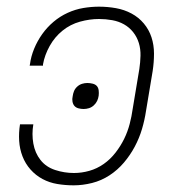

<svg xmlns="http://www.w3.org/2000/svg" viewBox="-20 -548 540 576"><path d="M201 8Q176 8 152 4Q128 0 107.5 -11Q87 -22 71.5 -39.5Q56 -57 47.5 -79Q39 -101 37.5 -125.5Q36 -150 40 -175H80Q75 -146 80 -117.5Q85 -89 101.5 -68Q118 -47 145.5 -38Q173 -29 202 -29Q225 -29 248 -35.5Q271 -42 291 -56Q311 -70 326.5 -90Q342 -110 352.5 -131.5Q363 -153 369 -176Q375 -199 378 -221L398 -341Q401 -361 401.5 -381Q402 -401 396.5 -419Q391 -437 379.5 -451.5Q368 -466 352 -475Q336 -484 316.5 -487.5Q297 -491 277 -491Q249 -491 220 -483Q191 -475 167.5 -456Q144 -437 129 -410Q114 -383 109 -355V-351H69L70 -356Q73 -379 82.5 -402Q92 -425 106.5 -445.5Q121 -466 140.5 -482.5Q160 -499 183 -509.5Q206 -520 230 -524Q254 -528 277 -528Q303 -528 328 -523.5Q353 -519 374.5 -507.5Q396 -496 411.5 -477.5Q427 -459 434.5 -436Q442 -413 442 -387Q442 -361 438 -335L418 -215Q414 -188 406 -161Q398 -134 384.5 -108.5Q371 -83 352 -60.5Q333 -38 308.5 -22Q284 -6 256 1Q228 8 201 8ZM231 -221Q223 -221 215.5 -223Q208 -225 203.5 -230Q199 -235 197.5 -243Q196 -251 198 -259Q199 -267 202 -274.5Q205 -282 211.5 -288Q218 -294 226 -296.5Q234 -299 242 -299Q250 -299 258 -297Q266 -295 270.5 -290Q275 -285 276 -277Q277 -269 276 -261Q275 -253 271.5 -245.5Q268 -238 261.5 -232Q255 -226 247 -223.5Q239 -221 231 -221Z"/></svg>

Font: Iosevka SS18 Extralight
Style: Italic
Weight: 200
Italic angle: -9°
Monospace: yes
Designer: Belleve Invis
Foundry: Belleve Invis
Version: Version 25.1.1; ttfautohint (v1.8.4)